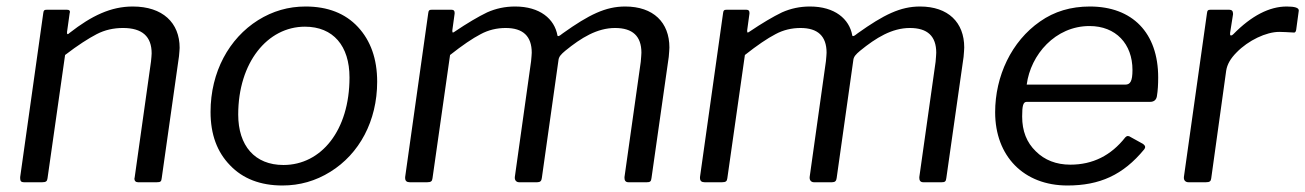

<svg xmlns="http://www.w3.org/2000/svg" viewBox="-20 -560 4011 590"><path d="M110 0C121 0 125 -3 126 -12L180 -391C219 -421 252 -442 277 -455C302 -468 329 -474 358 -474C417 -474 446 -448 446 -396C446 -390 445 -382 444 -371L394 -16C394 -14 393 -12 393 -11C393 -4 397 0 404 0H462C473 0 476 -2 477 -13L530 -387C531 -399 532 -408 532 -413C532 -490 480 -540 388 -540C321 -540 262 -512 194 -459C191 -456 189 -455 188 -455C187 -455 186 -456 186 -458V-462L194 -519C194 -521 195 -522 195 -523C195 -528 192 -530 186 -530H123C116 -530 114 -528 113 -520L42 -16C42 -15 42 -13 42 -12C42 -4 45 0 53 0Z M848 10C901 10 950 -4 995 -32C1084 -87 1139 -188 1139 -309C1139 -379 1119 -435 1080 -477C1041 -519 987 -540 919 -540C866 -540 818 -526 773 -498C684 -442 627 -339 627 -216C627 -147 647 -93 687 -52C726 -11 780 10 848 10ZM851 -53C763 -53 712 -112 712 -208C712 -368 802 -478 917 -478C1004 -478 1054 -419 1054 -322C1054 -159 967 -53 851 -53Z M1293 0C1304 0 1308 -3 1309 -12L1363 -391C1401 -421 1432 -442 1457 -455C1481 -468 1507 -474 1534 -474C1587 -474 1614 -449 1614 -398C1614 -393 1613 -384 1612 -372L1562 -16C1562 -15 1562 -14 1562 -13C1562 -6 1567 0 1575 0H1631C1640 0 1644 -4 1645 -13L1696 -374C1697 -386 1704 -393 1717 -404C1766 -444 1815 -474 1870 -474C1924 -474 1951 -449 1951 -398C1951 -393 1950 -383 1949 -370L1899 -16C1899 -15 1899 -14 1899 -13C1899 -6 1902 0 1911 0H1968C1977 0 1981 -2 1982 -13L2035 -385C2036 -398 2037 -408 2037 -414C2037 -491 1988 -540 1901 -540C1841 -540 1790 -515 1710 -458C1703 -452 1698 -449 1695 -449C1694 -449 1693 -450 1693 -451C1684 -502 1639 -540 1563 -540C1532 -540 1504 -534 1477 -522C1450 -509 1416 -489 1376 -462C1374 -461 1373 -460 1372 -460C1371 -460 1370 -461 1370 -464C1370 -465 1370 -466 1370 -467L1377 -518C1377 -519 1377 -520 1377 -521C1377 -527 1374 -530 1368 -530H1306C1299 -530 1297 -528 1296 -520L1225 -16C1225 -15 1225 -14 1225 -13C1225 -4 1230 0 1239 0Z M2199 0C2210 0 2214 -3 2215 -12L2269 -391C2307 -421 2338 -442 2363 -455C2387 -468 2413 -474 2440 -474C2493 -474 2520 -449 2520 -398C2520 -393 2519 -384 2518 -372L2468 -16C2468 -15 2468 -14 2468 -13C2468 -6 2473 0 2481 0H2537C2546 0 2550 -4 2551 -13L2602 -374C2603 -386 2610 -393 2623 -404C2672 -444 2721 -474 2776 -474C2830 -474 2857 -449 2857 -398C2857 -393 2856 -383 2855 -370L2805 -16C2805 -15 2805 -14 2805 -13C2805 -6 2808 0 2817 0H2874C2883 0 2887 -2 2888 -13L2941 -385C2942 -398 2943 -408 2943 -414C2943 -491 2894 -540 2807 -540C2747 -540 2696 -515 2616 -458C2609 -452 2604 -449 2601 -449C2600 -449 2599 -450 2599 -451C2590 -502 2545 -540 2469 -540C2438 -540 2410 -534 2383 -522C2356 -509 2322 -489 2282 -462C2280 -461 2279 -460 2278 -460C2277 -460 2276 -461 2276 -464C2276 -465 2276 -466 2276 -467L2283 -518C2283 -519 2283 -520 2283 -521C2283 -527 2280 -530 2274 -530H2212C2205 -530 2203 -528 2202 -520L2131 -16C2131 -15 2131 -14 2131 -13C2131 -4 2136 0 2145 0Z M3260 10C3359 10 3431 -22 3496 -101C3498 -104 3499 -106 3499 -108C3499 -112 3496 -115 3492 -118L3454 -139C3451 -141 3449 -142 3446 -142C3443 -142 3441 -141 3438 -138C3394 -82 3338 -54 3269 -54C3226 -54 3190 -68 3163 -95C3135 -122 3121 -157 3121 -202C3121 -235 3124 -247 3135 -247H3514C3526 -247 3533 -253 3535 -264C3538 -282 3539 -301 3539 -322C3539 -459 3460 -540 3329 -540C3271 -540 3220 -525 3176 -494C3088 -433 3038 -326 3038 -215C3038 -80 3126 10 3260 10ZM3135 -300C3147 -392 3223 -480 3328 -480C3409 -480 3460 -425 3460 -345C3460 -310 3453 -300 3438 -300Z M3686 0C3697 0 3701 -3 3702 -12L3748 -343C3751 -362 3761 -380 3780 -399C3816 -436 3871 -462 3911 -462C3922 -462 3937 -461 3956 -460C3956 -460 3957 -460 3957 -460C3960 -460 3962 -463 3963 -468L3971 -527C3971 -527 3971 -527 3971 -528C3971 -536 3959 -540 3934 -540C3881 -540 3826 -512 3770 -455C3767 -452 3765 -451 3763 -451C3761 -451 3760 -452 3760 -455V-459L3769 -516C3769 -517 3769 -517 3769 -518C3769 -526 3765 -530 3758 -530H3699C3692 -530 3690 -528 3689 -520L3618 -16C3618 -15 3618 -14 3618 -13C3618 -6 3623 0 3632 0Z"/></svg>

Font: Libre Franklin
Style: Italic
Weight: 400
Italic angle: -8°
Designer: Pablo Impallari, Rodrigo Fuenzalida
Foundry: Impallari Type
Version: Version 1.002; ttfautohint (v1.5)